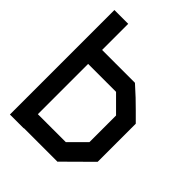

<svg xmlns="http://www.w3.org/2000/svg" viewBox="-183 -713 807 807"><g transform="rotate(45 220.0 -309.5)"><path d="M101.6 -83H267.6L337.9 -153.3V-311.5L267.6 -381.8H101.6ZM101.6 -464.8H296.9L342.8 -422.9L381.8 -384.8L420.9 -345.7V-119.1Q380.9 -80.1 301.8 -1V0H101.6V1H19.5V-620.1H101.6Z"/></g></svg>

Font: mr_KirucoupageG
Style: Regular
Weight: 400
Designer: Jan Henkel
Version: Version 1.00 May 25, 2020, initial release